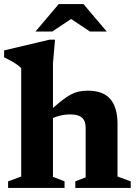

<svg xmlns="http://www.w3.org/2000/svg" viewBox="-21 -917 672 937"><path d="M346.5 -32 397 -51.5V-293Q397 -315.5 389.2 -330Q381.5 -344.5 365 -351.5Q348.5 -358.5 321.5 -358.5Q293.5 -358.5 267.5 -351.5Q241.5 -344.5 223 -333L206 -361Q245.5 -398.5 273.8 -421Q302 -443.5 323.8 -455Q345.5 -466.5 365.5 -470.5Q385.5 -474.5 408 -474.5Q482 -474.5 517.2 -433.8Q552.5 -393 552.5 -311.5V-55.5L617 -32V0H346.5ZM294 0H18.5V-32L82.5 -55.5V-584Q75 -592.5 63 -601Q51 -609.5 34.8 -618.8Q18.5 -628 -1 -637.5V-671L221 -723.5H247.5L237.5 -608V-54L294 -32ZM311.5 -834H340.5L234 -763H152L265.5 -897H386.5L500 -763H418Z"/></svg>

Font: Newsreader
Style: Bold
Weight: 700
Designer: Hugues Gentile
Foundry: Production Type
Version: Version 1.003